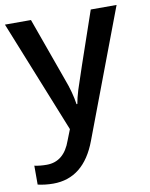

<svg xmlns="http://www.w3.org/2000/svg" viewBox="-87 -604 710 908"><g transform="rotate(-10 268.0 -150.0)"><path d="M0 -540H125L234.9 -233.9Q259.8 -168.5 268.1 -110.8H272Q276.4 -137.7 288.1 -176Q299.8 -214.4 412.1 -540H536.1L305.2 71.8Q242.2 240.2 95.2 240.2Q57.1 240.2 21 231.9V141.1Q46.9 147 80.1 147Q163.1 147 196.8 50.8L216.8 0Z"/></g></svg>

Font: f2_52653          
Style: Regular
Weight: 600
Foundry: Ascender Corporation
Version: Version 1.10